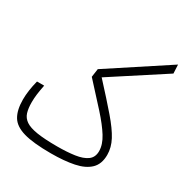

<svg xmlns="http://www.w3.org/2000/svg" viewBox="-164 -834 925 965"><g transform="rotate(30 298.5 -352.0)"><path d="M263.2 1.5Q161.1 1.5 105.5 -14.4Q49.8 -30.3 28.3 -66.4Q6.8 -102.5 6.8 -163.1Q6.8 -213.4 22.9 -276.4H64.5Q58.1 -244.6 54.9 -220.2Q51.8 -195.8 51.8 -172.9Q51.8 -137.7 59.3 -113.3Q66.9 -88.9 89.1 -73.7Q111.3 -58.6 155.5 -51.5Q199.7 -44.4 272.9 -44.4Q330.6 -44.4 374.5 -50.8Q418.5 -57.1 443.4 -75.2Q468.3 -93.3 468.3 -128.9Q468.3 -167 441.9 -209.5Q415.5 -252 366.5 -306.4Q317.4 -360.8 249.5 -434.6L256.3 -482.9L594.2 -704.6L596.7 -653.8L293.9 -457Q372.1 -372.1 420.4 -315.9Q468.8 -259.8 491 -217.8Q513.2 -175.8 513.2 -133.3Q513.2 -80.1 482.9 -50.8Q452.6 -21.5 396.5 -10Q340.3 1.5 263.2 1.5Z"/></g></svg>

Font: Cascadia Mono ExtraLight
Style: Regular
Weight: 200
Monospace: yes
Designer: Aaron Bell
Foundry: Saja Typeworks
Version: Version 2404.023; ttfautohint (v1.8.4)